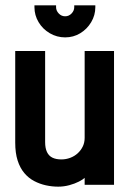

<svg xmlns="http://www.w3.org/2000/svg" viewBox="-20 -692 487 719"><path d="M337 -672H258V-665Q258 -652 248 -641.5Q238 -631 224 -631Q210 -631 200 -641.5Q190 -652 190 -665V-672H109V-665Q109 -635 124.5 -609Q140 -583 166.5 -567.5Q193 -552 224 -552Q255 -552 280.5 -567.5Q306 -583 321.5 -609Q337 -635 337 -665ZM297 -26V0H407V-501H297V-176Q297 -158 290 -143.5Q283 -129 271 -118Q259 -107 243 -101Q227 -95 210 -95Q190 -95 176.5 -101.5Q163 -108 156 -122.5Q149 -137 149 -160V-501H37V-158Q37 -119 46 -91Q55 -63 71 -44Q87 -25 108 -14Q129 -3 152 2Q175 7 198 7Q219 7 239.5 1.5Q260 -4 275.5 -12Q291 -20 297 -26Z"/></svg>

Font: Advent Pro
Style: Regular
Weight: 400
Designer: VivaRado, Andreas Kalpakidis
Foundry: VivaRado, Andreas Kalpakidis
Version: Version 3.000